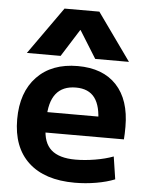

<svg xmlns="http://www.w3.org/2000/svg" viewBox="-55 -835 683 890"><g transform="rotate(5 286.0 -390.0)"><path d="M326 10Q186 10 110.5 -60Q35 -130 35 -260Q35 -386 104 -458Q173 -530 294 -530Q411 -530 474.5 -462Q538 -394 538 -269Q538 -255 537.5 -237Q537 -219 536 -210H112V-305H429L410 -276Q410 -354 381.5 -392Q353 -430 294 -430Q232 -430 201 -390.5Q170 -351 170 -273V-233Q170 -163 207 -130Q244 -97 320 -97Q363 -97 411 -105Q459 -113 496 -127L512 -22Q475 -7 425.5 1.5Q376 10 326 10ZM53 -570 209 -790H371L528 -570H371L292 -697H290L210 -570Z"/></g></svg>

Font: M PLUS 1
Style: Bold
Weight: 700
Designer: Coji Morishita
Foundry: UNDERFOREST DESIGN
Version: Version 1.001